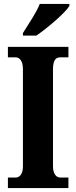

<svg xmlns="http://www.w3.org/2000/svg" viewBox="-20 -951 384 971"><path d="M96 -784V-771H164C221 -810 310 -886 331 -921V-931H181C164 -886 122 -827 96 -784ZM20 0H326V-53H285C266 -53 248 -70 248 -110V-600C248 -647 262 -661 285 -661H326V-714H20V-661H59C76 -661 96 -647 96 -601V-109C96 -67 76 -53 59 -53H20Z"/></svg>

Font: Noto Serif Sinhala ExtraCondensed ExtraBold
Style: Regular
Weight: 800
Width: 2
Designer: Jelle Bosma - Monotype Design Team
Foundry: Monotype Imaging Inc.
Version: Version 2.007